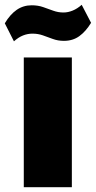

<svg xmlns="http://www.w3.org/2000/svg" viewBox="-37 -779 399 799"><path d="M262 -540V0H62V-540ZM-17 -682Q5 -719 32.5 -738Q60 -757 95 -757Q121 -757 142.5 -749.5Q164 -742 184.5 -734.5Q205 -727 227 -727Q246 -727 265.5 -735Q285 -743 303 -759L342 -684Q320 -648 293 -628.5Q266 -609 229 -609Q204 -609 182.5 -617Q161 -625 141 -632Q121 -639 98 -639Q78 -639 59 -631.5Q40 -624 21 -607Z"/></svg>

Font: Pathway Extreme 28pt ExtraBold
Style: Regular
Weight: 800
Designer: Eduardo Rodriguez Tunni
Foundry: Eduardo Rodriguez Tunni
Version: Version 1.001;gftools[0.9.26]